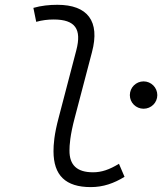

<svg xmlns="http://www.w3.org/2000/svg" viewBox="-20 -762 669 792"><path d="M354.5 9.8C405.8 9.8 450.2 -5.9 493.7 -32.7L470.7 -86.4C430.7 -62 398.9 -51.3 363.8 -51.3C297.9 -51.3 266.1 -80.6 266.6 -141.6C266.6 -162.1 268.6 -202.1 288.6 -277.3L359.4 -546.9C393.6 -675.3 340.8 -742.2 216.8 -742.2C183.6 -742.2 150.4 -738.8 117.7 -729.5L129.4 -671.9C153.3 -678.7 177.7 -681.6 201.2 -681.6C291 -681.6 317.4 -641.6 294.9 -555.2L222.2 -277.3C203.1 -206.1 200.7 -165 200.7 -138.2C200.7 -38.6 250.5 9.8 354.5 9.8ZM572.3 -313.5C603.5 -313.5 628.9 -338.4 628.9 -369.6C628.9 -400.9 603.5 -426.3 572.3 -426.3C541 -426.3 515.6 -400.9 515.6 -369.6C515.6 -338.4 541 -313.5 572.3 -313.5Z"/></svg>

Font: Cascadia Code NF Light
Style: Italic
Weight: 300
Italic angle: -10°
Monospace: yes
Designer: Aaron Bell
Foundry: Saja Typeworks
Version: Version 2404.023